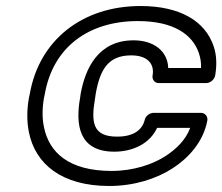

<svg xmlns="http://www.w3.org/2000/svg" viewBox="-20 -583 739 638"><path d="M438 -513C556 -513 620 -469 641 -406C646 -391 649 -374 648 -357H539C537 -415 489 -449 424 -449C306 -449 263 -355 248 -271L246 -257C231 -171 240 -79 360 -79C422 -79 478 -106 502 -158H612C597 -118 566 -88 531 -65C488 -37 424 -15 351 -15C209 -15 143 -76 126 -161C120 -190 120 -222 126 -257L129 -271C156 -425 273 -513 438 -513ZM79 -271 76 -257C69 -217 69 -179 76 -144C97 -38 185 35 343 35C426 35 500 11 554 -24C605 -57 656 -111 669 -183C671 -194 663 -208 648 -208H490C479 -208 464 -199 461 -185C453 -152 425 -129 369 -129C288 -129 282 -176 296 -257L298 -271C312 -350 338 -399 416 -399C471 -399 494 -370 487 -332C485 -321 492 -307 507 -307H666C677 -307 692 -317 695 -332C701 -367 700 -400 690 -429C662 -513 578 -563 447 -563C253 -563 110 -449 79 -271Z"/></svg>

Font: Asimov
Style: XWidOuIt
Weight: 500
Designer: Google
Version: Version 2.000980; 2014